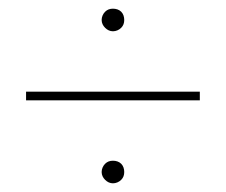

<svg xmlns="http://www.w3.org/2000/svg" viewBox="-20 -541 520 442"><path d="M259 -514C254 -519 247 -521 240 -521C233 -521 227 -519 222 -514C217 -509 214 -502 214 -495C214 -488 217 -482 222 -477C227 -472 233 -469 240 -469C247 -469 254 -472 259 -477C264 -482 266 -488 266 -495C266 -502 264 -509 259 -514ZM40 -330V-310H440V-330ZM259 -164C254 -169 247 -171 240 -171C233 -171 227 -169 222 -164C217 -159 214 -152 214 -145C214 -138 217 -132 222 -127C227 -122 233 -119 240 -119C247 -119 254 -122 259 -127C264 -132 266 -138 266 -145C266 -152 264 -159 259 -164Z"/></svg>

Font: Argentum Sans Thin
Style: Regular
Weight: 250
Designer: Julieta Ulanovsky
Foundry: Julieta Ulanovsky
Version: Version 5.001;February 15, 2019;FontCreator 11.5.0.2425 64-b